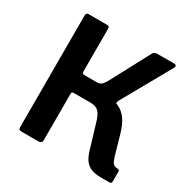

<svg xmlns="http://www.w3.org/2000/svg" viewBox="-165 -897 1041 1053"><g transform="rotate(30 355.5 -371.0)"><path d="M105 0Q94 0 90 -4.5Q86 -9 86 -18V-725Q86 -742 101 -742H220Q234 -742 234 -726V-457Q234 -441 248 -441H349L405 -406Q455 -405 488.5 -389.5Q522 -374 543.5 -343.5Q565 -313 579 -265L616 -136Q624 -111 632.5 -99.5Q641 -88 661 -88Q675 -88 675 -75V-14Q675 0 661 0H606Q570 0 544.5 -10.5Q519 -21 503 -45Q487 -69 476 -111L438 -237Q429 -271 418.5 -290.5Q408 -310 392.5 -318.5Q377 -327 351 -327H246Q234 -327 234 -316V-20Q234 0 211 0ZM324 -377 327 -441Q349 -441 361 -455Q373 -469 384 -491L510 -728Q516 -742 539 -742H642Q653 -742 656 -736.5Q659 -731 655 -723L480 -411Q477 -404 477 -397.5Q477 -391 485 -387Z"/></g></svg>

Font: Libre Franklin SemiBold
Style: Regular
Weight: 600
Designer: Pablo Impallari, Rodrigo Fuenzalida, Nhung Nguyen
Foundry: Impallari Type
Version: Version 3.000